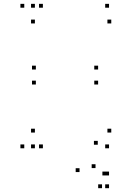

<svg xmlns="http://www.w3.org/2000/svg" viewBox="-20 -760 660 997"><path d="M202.7 -720V-740H182.7V-720ZM106 -720V-740H86V-720ZM106 10V-10H86V10ZM202.7 10V-10H182.7V10ZM161.2 -71.7V-91.7H141.2V-71.7ZM161.2 10V-10H141.2V10ZM546.2 10V-10H526.2V10ZM557.8 -71.7V-91.7H537.8V-71.7ZM166.2 -399V-419H146.2V-399ZM166.2 -321.2V-341.2H146.2V-321.2ZM489.5 -321.2V-341.2H469.5V-321.2ZM489.5 -399V-419H469.5V-399ZM546.2 -720V-740H526.2V-720ZM161.2 -720V-740H141.2V-720ZM161.2 -638.3V-658.3H141.2V-638.3ZM557.8 -638.3V-658.3H537.8V-638.3ZM393 133.5V113.5H373V133.5ZM509.8 217.2V197.2H489.8V217.2ZM546.2 217.2V197.2H526.2V217.2ZM546.2 151V131H526.2V151ZM531.7 151V131H511.7V151ZM476 112.8V92.8H456V112.8ZM546.2 10V-10H526.2V10ZM487.7 -8.5V-28.5H467.7V-8.5Z"/></svg>

Font: Monaspace Argon Dots Var
Style: Regular
Weight: 400
Designer: Riley Cran and the Lettermatic Team
Version: Version 1.100 (Monaspace Argon Dots)